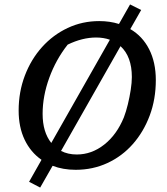

<svg xmlns="http://www.w3.org/2000/svg" viewBox="-20 -755 753 865"><path d="M321 10Q264 10 217 -8L161 90L111 64L167 -35Q118 -69 91 -125.5Q64 -182 64 -257Q64 -341 92 -414.5Q120 -488 169.5 -543Q219 -598 285 -629Q351 -660 427 -660Q475 -660 516 -647L566 -735L616 -710L567 -624Q622 -592 652 -533Q682 -474 682 -394Q682 -308 654.5 -234.5Q627 -161 578.5 -106Q530 -51 464 -20.5Q398 10 321 10ZM172 -242Q172 -160 211 -111L475 -576Q447 -586 413 -586Q351 -586 285 -554Q232 -487 202 -404.5Q172 -322 172 -242ZM326 -59Q393 -59 449.5 -103.5Q506 -148 538 -226Q548 -252 556 -285Q564 -318 569 -350.5Q574 -383 574 -408Q574 -500 523 -547L255 -75Q286 -59 326 -59Z"/></svg>

Font: Piazzolla SC Medium
Style: Italic
Weight: 500
Italic angle: -11.3°
Designer: Juan Pablo del Peral
Foundry: Huerta Tipografica
Version: Version 1.330